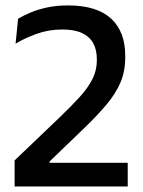

<svg xmlns="http://www.w3.org/2000/svg" viewBox="-20 -670 515 690"><path d="M439 0H32.5V-93.5L191.5 -245.5Q235.5 -287.5 265.8 -320.8Q296 -354 312 -385.5Q328 -417 328 -452.5V-457.5Q328 -491 315 -514.8Q302 -538.5 274.8 -551.2Q247.5 -564 204 -564Q155 -564 112 -548.5Q69 -533 36 -513L45 -602.5Q64.5 -614.5 91 -625.5Q117.5 -636.5 150.8 -643.5Q184 -650.5 224.5 -650.5Q327.5 -650.5 378.8 -603.5Q430 -556.5 430 -470V-463Q430 -413.5 412.8 -373.2Q395.5 -333 362.2 -293.5Q329 -254 280.5 -207.5L158 -89.5V-68L117 -85H439Z"/></svg>

Font: Anek Devanagari Medium
Style: Regular
Weight: 500
Designer: Kailash Malviya (Devanagari) & Yesha Goshar (Latin)
Foundry: Ek Type
Version: Version 1.003